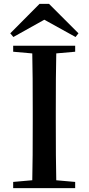

<svg xmlns="http://www.w3.org/2000/svg" viewBox="-20 -971 457 991"><path d="M233 -951 385 -799 370 -780 173 -889H244L49 -780L33 -799L184 -951ZM48 0V-32L195 -45H220L368 -32V0ZM146 0Q148 -85 148.5 -170.5Q149 -256 149 -342V-393Q149 -479 148.5 -564.5Q148 -650 146 -735H271Q269 -651 268.5 -565Q268 -479 268 -393V-343Q268 -257 268.5 -171.5Q269 -86 271 0ZM48 -704V-735H368V-704L220 -691H195Z"/></svg>

Font: Noto Serif JP ExtraLight SemiBold
Style: Regular
Weight: 600
Version: Version 2.003-H1;hotconv 1.1.1;makeotfexe 2.6.0